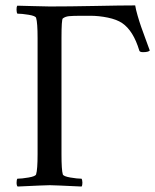

<svg xmlns="http://www.w3.org/2000/svg" viewBox="-20 -683 571 706"><path d="M43.9 -25.9Q59.6 -25.9 85.2 -30.3Q110.8 -34.7 112.8 -42Q118.2 -59.6 118.2 -116.2V-543Q118.2 -599.6 112.8 -617.2Q110.8 -624.5 85.2 -628.7Q59.6 -632.8 43.9 -632.8Q41 -636.7 40.8 -647.5Q40.5 -658.2 43.9 -662.1Q62.5 -662.1 100.6 -660.6Q138.7 -659.2 163.1 -659.2Q232.4 -659.2 329.1 -661.1Q425.8 -663.1 477.1 -663.1Q479.5 -647.9 486.1 -625.2Q492.7 -602.5 498.8 -585Q504.9 -567.4 515.6 -538.6Q526.4 -509.8 530.8 -497.1Q524.9 -491.2 505.9 -491.2Q493.7 -491.2 492.2 -497.1Q470.2 -570.3 429.2 -598.1Q409.7 -611.3 376.7 -618.2Q343.8 -625 312 -625H282.2Q246.6 -625 233.4 -623.5Q220.2 -622.1 210.9 -615.2Q206.1 -611.3 206.1 -543V-116.2Q206.1 -58.1 210.9 -42Q212.9 -34.7 238.5 -30.3Q264.2 -25.9 279.8 -25.9Q282.7 -22 283 -11.5Q283.2 -1 279.8 2.9Q177.2 -2 163.1 -2Q147.5 -2 44.9 2.9Q41 -0.5 41 -11.2Q41 -22 43.9 -25.9Z"/></svg>

Font: Crimson
Style: Roman
Weight: 400
Version: Version 0.8